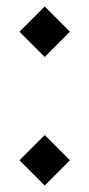

<svg xmlns="http://www.w3.org/2000/svg" viewBox="-20 -588 276 593"><path d="M118 -568 196 -490 118 -412 40 -490ZM118 -171 196 -93 118 -15 40 -93Z"/></svg>

Font: Faculty Glyphic
Style: Regular
Weight: 400
Designer: Koto Studio, Dylan Young
Foundry: Koto Studio
Version: Version 1.004; ttfautohint (v1.8.4.7-5d5b)